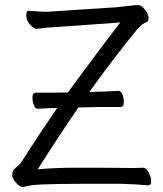

<svg xmlns="http://www.w3.org/2000/svg" viewBox="-20 -725 640 752"><path d="M204 -302H187L128 -299H127Q119 -299 113 -312.5Q107 -326 107 -344Q107 -362 122 -362H187L246 -363Q266 -391 285 -416Q379 -544 451 -637L199 -619Q175 -618 154.5 -615.5Q134 -613 124 -612H123Q113 -612 98 -628.5Q83 -645 83 -664Q83 -683 91 -683H93Q137 -679 155.5 -679Q174 -679 198 -681L440 -697Q463 -699 485 -702Q507 -705 521 -705Q535 -705 548.5 -686Q562 -667 562 -654.5Q562 -642 555 -639Q538 -633 517 -610Q424 -496 330 -365L372 -366Q387 -366 444 -369H445Q453 -369 459 -356Q465 -343 465 -324.5Q465 -306 451 -306H373L287 -304Q208 -189 128 -62Q200 -68 264 -68H374L502 -67Q524 -67 539 -68H540Q553 -68 562.5 -49.5Q572 -31 572 -15Q572 1 561 1H560Q522 -3 457 -5H292Q112 -5 86 4Q78 7 67.5 7Q57 7 42.5 -9.5Q28 -26 28 -37Q28 -48 30 -54Q32 -60 45 -71Q58 -82 62 -88Q139 -208 204 -302Z"/></svg>

Font: QiushuiShotai
Style: Regular
Weight: 600
Designer: Fontworks Inc.
Foundry: Fontworks Inc.
Version: Version 1.250